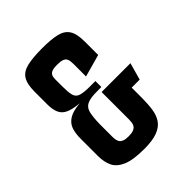

<svg xmlns="http://www.w3.org/2000/svg" viewBox="-182 -745 855 855"><g transform="rotate(-45 245.0 -317.5)"><path d="M230.9 1.9Q160 1.9 123.9 -14.1Q87.8 -30 75.1 -57.7Q62.5 -85.4 62.5 -120V-232Q62.5 -265 70.8 -288.8Q79.2 -312.7 102.8 -327.3Q126.5 -342 171.3 -345.3Q130.8 -349 107.7 -359.1Q84.5 -369.3 75 -390.2Q65.5 -411 65.5 -444V-523.8Q65.5 -572 80.8 -596.3Q96.1 -620.6 131.7 -628.9Q167.3 -637.2 225.9 -637.2Q282.3 -637.2 316.2 -629.2Q350.2 -621.2 365.8 -597.1Q381.4 -573 381.4 -523.8V-439.5L275.4 -410V-490.3Q275.4 -508.4 271.1 -518.8Q266.7 -529.2 254.8 -533.7Q242.9 -538.2 220.3 -538.2Q200.4 -538.2 189.3 -534Q178.2 -529.8 173.9 -521.3Q169.5 -512.7 169.5 -499.3V-453.6Q169.5 -417.3 174.2 -398.6Q178.9 -379.9 195.5 -373.4Q212.1 -366.9 247.3 -366.2H290.5V-328.7L247.3 -328.1Q213.8 -326.7 197 -316.7Q180.2 -306.7 174.9 -283.3Q169.5 -259.8 168.5 -217.2V-137.9Q168.5 -127.8 170.2 -118.3Q171.8 -108.7 176.7 -102Q181.6 -95.2 192.2 -91.2Q202.8 -87.2 221 -87.2Q240.5 -87.2 251.6 -91.5Q262.7 -95.9 267.7 -103.3Q272.8 -110.7 274.1 -119.9Q275.4 -129.2 275.4 -137.9V-312H457.1L434.5 -231.2H384.1V-168.7Q384.1 -128.8 379.6 -97.4Q375.1 -65.9 360.1 -43.8Q345.1 -21.7 314.2 -9.9Q283.2 1.9 230.9 1.9Z"/></g></svg>

Font: Smooch Sans Thin
Style: Regular
Weight: 100
Designer: Robert E. Leuschke
Foundry: Robert E. Leuschke
Version: Version 1.010